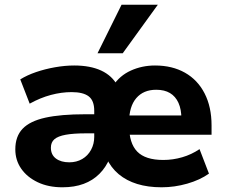

<svg xmlns="http://www.w3.org/2000/svg" viewBox="-20 -784 955 815"><path d="M245 11Q185 11 140 -10.5Q95 -32 70 -68Q45 -104 45 -150Q45 -205 76 -237.5Q107 -270 172.5 -284.5Q238 -299 342 -299H398V-218H345Q292 -218 259 -212Q226 -206 211 -193Q196 -180 196 -157Q196 -127 217.5 -111Q239 -95 274 -95Q305 -95 329 -109Q353 -123 366.5 -148Q380 -173 380 -203V-314Q380 -357 356.5 -375Q333 -393 284 -393Q241 -393 196 -381Q151 -369 106 -344L66 -447Q95 -465 133 -478Q171 -491 213.5 -498.5Q256 -506 295 -506Q363 -506 409.5 -484.5Q456 -463 479 -420H460Q488 -463 535.5 -484.5Q583 -506 638 -506Q711 -506 765 -475.5Q819 -445 848.5 -387.5Q878 -330 878 -252V-212H514V-294H765L750 -280Q750 -320 737.5 -347.5Q725 -375 701.5 -389Q678 -403 643 -403Q589 -403 558.5 -367.5Q528 -332 528 -265V-251Q528 -176 562.5 -140.5Q597 -105 673 -105Q714 -105 753.5 -116.5Q793 -128 827 -151L867 -47Q829 -20 775 -4.5Q721 11 666 11Q608 11 562.5 -3Q517 -17 484 -44.5Q451 -72 432 -113H446Q430 -74 402 -46Q374 -18 335 -3.5Q296 11 245 11ZM394 -558 496 -764H650L501 -558Z"/></svg>

Font: Nunito Sans 10pt ExtraBold
Style: Regular
Weight: 800
Designer: Vernon Adams
Foundry: Vernon Adams
Version: Version 3.101;gftools[0.9.27]